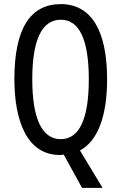

<svg xmlns="http://www.w3.org/2000/svg" viewBox="-20 -744 590 934"><path d="M501 -358C501 -600 421 -724 276 -724C126 -724 50 -603 50 -359C50 -161 109 10 271 10C277 10 286 9 290 8L379 170H479L369 -12C454 -57 501 -176 501 -358ZM137 -358C137 -549 183 -648 276 -648C366 -648 412 -551 412 -358C412 -163 365 -67 275 -67C185 -67 137 -166 137 -358Z"/></svg>

Font: Noto Sans Arabic ExtCond
Style: Regular
Weight: 400
Width: 2
Designer: Monotype Design Team, Nadine Chahine, Nizar Qandah and Khaled Hosny
Foundry: Monotype Imaging Inc.
Version: Version 2.012